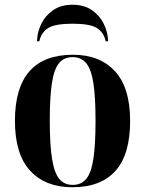

<svg xmlns="http://www.w3.org/2000/svg" viewBox="-20 -780 613 810"><path d="M285 10Q172 10 107.5 -59.5Q43 -129 43 -270Q43 -549 288 -549Q401 -549 465 -479.5Q529 -410 529 -270Q529 -128 467 -59Q405 10 285 10ZM287 0Q323 0 344 -25.5Q365 -51 374 -110Q383 -169 383 -270Q383 -371 374 -429.5Q365 -488 343.5 -513.5Q322 -539 286 -539Q250 -539 229 -513.5Q208 -488 199 -429.5Q190 -371 190 -270Q190 -169 199.5 -110Q209 -51 230 -25.5Q251 0 287 0ZM136 -606Q137 -644 154 -679Q171 -714 204 -737Q237 -760 286 -760Q335 -760 368 -737Q401 -714 418 -679Q435 -644 436 -606H426Q418 -643 389 -661.5Q360 -680 286 -680Q212 -680 183 -661.5Q154 -643 146 -606Z"/></svg>

Font: Noto Serif Display SemiCondensed
Style: Bold
Weight: 700
Width: 4
Designer: Monotype Design Team
Foundry: Monotype Imaging Inc.
Version: Version 2.009